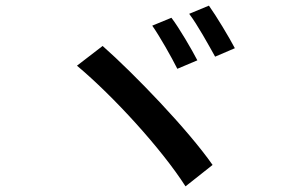

<svg xmlns="http://www.w3.org/2000/svg" viewBox="-20 -750 1040 681"><path d="M721 -730 651 -701C680 -663 719 -592 743 -549L813 -579C792 -619 748 -692 721 -730ZM588 -687 520 -659C546 -622 588 -548 609 -506L680 -536C661 -573 615 -652 588 -687ZM344 -587 253 -517C382 -409 553 -222 638 -89L734 -165C646 -291 456 -488 344 -587Z"/></svg>

Font: Spoqa Han Sans Neo Medium
Style: Regular
Weight: 500
Designer: [Spoqa Han Sans Neo] Dong-huui Kim  Younghwa Kang  Yujin Lee  [Noto Sans] Ryoko NISHIZUKA  (kana & ideographs); Paul D. 
Foundry: Spoqa (http://www.spoqa-han-sans.com)
Version: Version 1.000